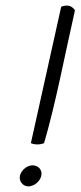

<svg xmlns="http://www.w3.org/2000/svg" viewBox="-20 -664 287 684"><path d="M51 -38C47 -19 61 0 81 0C101 0 122 -17 127 -37C132 -58 117 -75 96 -75C76 -75 56 -58 51 -38ZM198 -640C172 -524 116 -270 90 -154C104 -148 122 -148 137 -154C179 -297 212 -474 247 -627C238 -641 223 -650 198 -640Z"/></svg>

Font: Comica
Style: RgIta
Weight: 400
Designer: Jasper
Foundry: KineticPlasma Fonts/Cannot Into Space Fonts
Version: Version 0.89